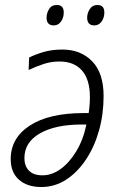

<svg xmlns="http://www.w3.org/2000/svg" viewBox="-20 -741 484 771"><path d="M146 10Q89 10 56 -19.5Q23 -49 23 -102Q23 -187 100 -237Q177 -287 317 -287H336Q341 -318 341 -352Q341 -421 309.5 -457.5Q278 -494 219 -494Q185 -494 155 -484Q125 -474 95 -460L97 -510Q123 -523 156 -532.5Q189 -542 231 -542Q304 -542 350 -495Q396 -448 396 -355Q396 -282 377.5 -216.5Q359 -151 325 -100Q291 -49 245.5 -19.5Q200 10 146 10ZM151 -37Q188 -37 223 -62Q258 -87 286 -133Q314 -179 327 -241H308Q203 -241 140.5 -205.5Q78 -170 78 -106Q78 -75 96 -56Q114 -37 151 -37ZM359 -639Q330 -639 330 -670Q330 -688 340.5 -704.5Q351 -721 371 -721Q399 -721 399 -691Q399 -670 388 -654.5Q377 -639 359 -639ZM196 -639Q167 -639 167 -670Q167 -688 177 -704.5Q187 -721 208 -721Q236 -721 236 -691Q236 -670 225 -654.5Q214 -639 196 -639Z"/></svg>

Font: Noto Sans SemiCondensed Light
Style: Italic
Weight: 300
Width: 4
Italic angle: -12°
Designer: Monotype Design Team
Foundry: Monotype Imaging Inc.
Version: Version 2.013; ttfautohint (v1.8.4.7-5d5b)